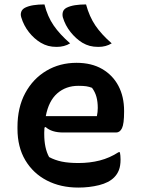

<svg xmlns="http://www.w3.org/2000/svg" viewBox="-20 -834 640 868"><path d="M181 -814Q195 -759 222.5 -719Q250 -679 297 -638Q271 -622 236 -622Q215 -622 198 -626.5Q181 -631 164 -641Q134 -659 110.5 -689Q87 -719 76 -756Q72 -769 76 -780.5Q80 -792 93 -799Q109 -807 131 -810.5Q153 -814 181 -814ZM369 -814Q384 -759 411 -719Q438 -679 485 -638Q459 -622 425 -622Q403 -622 386 -626.5Q369 -631 352 -641Q323 -659 299 -689Q275 -719 264 -756Q261 -769 264.5 -780.5Q268 -792 281 -799Q297 -807 319 -810.5Q341 -814 369 -814ZM326 -550Q394 -550 442 -522Q490 -494 515.5 -445.5Q541 -397 541 -333V-329Q541 -274 531.5 -254.5Q522 -235 505 -235H266Q213 -235 186 -260L181 -257Q180 -246 180 -235V-228Q180 -164 202 -124Q228 -110 259 -103.5Q290 -97 335 -97Q386 -97 431 -108.5Q476 -120 516 -146H522Q525 -131 525 -113Q525 -84 517.5 -65Q510 -46 496 -32Q472 -8 428 3Q384 14 334 14Q254 14 192 -18Q130 -50 94.5 -109.5Q59 -169 59 -252V-260Q59 -348 94 -413Q129 -478 189.5 -514Q250 -550 326 -550ZM334 -446Q278 -446 239 -412Q200 -378 187 -309H418Q420 -318 421 -327.5Q422 -337 422 -346Q422 -374 416 -396Q410 -418 396 -437Q383 -442 370 -444Q357 -446 334 -446Z"/></svg>

Font: Recursive Sn Csl St SmB
Style: Regular
Weight: 600
Version: Version 1.079;hotconv 1.0.112;makeotfexe 2.5.65598; ttfautoh